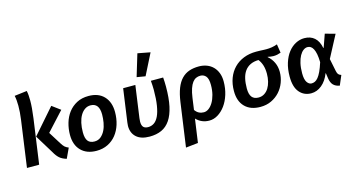

<svg xmlns="http://www.w3.org/2000/svg" viewBox="-103 -1282 3616 1948"><g transform="rotate(-15 1705.5 -308.0)"><path d="M206 -283 435 -545 523 -480 344 -285 424 -157Q443 -126 457.5 -113Q472 -100 497 -90L448 15Q401 1 374.5 -23Q348 -47 326 -87ZM162 0H34L102 -486Q108 -528 110.5 -564Q113 -600 113 -632Q113 -695 103 -739L234 -755Q239 -732 241 -706.5Q243 -681 243 -651Q243 -616 239.5 -572Q236 -528 228 -469Z M825 -544Q929 -544 986.5 -483Q1044 -422 1044 -318Q1044 -248 1025 -187.5Q1006 -127 970 -82Q934 -37 881.5 -11Q829 15 763 15Q660 15 601 -45Q542 -105 542 -210Q542 -274 559.5 -334.5Q577 -395 612.5 -441.5Q648 -488 701 -516Q754 -544 825 -544ZM820 -447Q787 -447 760 -428.5Q733 -410 714 -377.5Q695 -345 685 -300Q675 -255 675 -202Q675 -139 697.5 -110.5Q720 -82 767 -82Q806 -82 833.5 -105Q861 -128 878.5 -163.5Q896 -199 903.5 -242.5Q911 -286 911 -327Q911 -447 820 -447Z M1347 -602 1417 -834 1549 -809 1437 -587ZM1606 -529Q1608 -506 1609 -482Q1610 -458 1610 -433Q1610 -312 1591.5 -227Q1573 -142 1536.5 -88Q1500 -34 1446 -9.5Q1392 15 1320 15Q1230 15 1182 -28Q1134 -71 1134 -146Q1134 -163 1137 -181L1186 -529H1314L1267 -193Q1264 -172 1264 -156Q1264 -117 1280 -99.5Q1296 -82 1330 -82Q1364 -82 1392 -100.5Q1420 -119 1440 -160.5Q1460 -202 1471 -269.5Q1482 -337 1482 -435Q1482 -458 1480.5 -481.5Q1479 -505 1477 -529Z M1947 15Q1866 15 1810 -43L1775 204L1646 218L1711 -243Q1723 -327 1745.5 -384.5Q1768 -442 1802.5 -477.5Q1837 -513 1882 -528.5Q1927 -544 1984 -544Q2029 -544 2067 -529.5Q2105 -515 2132 -487.5Q2159 -460 2174 -421Q2189 -382 2189 -333Q2189 -259 2169 -195Q2149 -131 2115 -84.5Q2081 -38 2037.5 -11.5Q1994 15 1947 15ZM2055 -331Q2055 -396 2032.5 -422.5Q2010 -449 1974 -449Q1950 -449 1929 -439.5Q1908 -430 1891 -407.5Q1874 -385 1861 -347Q1848 -309 1840 -252L1823 -130Q1841 -104 1864.5 -92.5Q1888 -81 1915 -81Q1941 -81 1966 -99Q1991 -117 2011 -150Q2031 -183 2043 -229Q2055 -275 2055 -331Z M2684 -454Q2722 -422 2743 -377.5Q2764 -333 2764 -279Q2764 -221 2744 -168Q2724 -115 2687.5 -74.5Q2651 -34 2599.5 -9.5Q2548 15 2484 15Q2380 15 2322 -44Q2264 -103 2264 -209Q2264 -284 2287 -344.5Q2310 -405 2352 -448Q2394 -491 2453 -514.5Q2512 -538 2584 -538Q2604 -538 2618.5 -537.5Q2633 -537 2644.5 -536.5Q2656 -536 2667 -535.5Q2678 -535 2692 -535Q2721 -535 2749.5 -539.5Q2778 -544 2808 -555L2822 -464Q2803 -457 2784.5 -453Q2766 -449 2743 -449Q2732 -449 2714.5 -451.5Q2697 -454 2685 -457ZM2633 -294Q2633 -345 2621 -383Q2609 -421 2586 -450Q2536 -449 2500 -431.5Q2464 -414 2441 -382Q2418 -350 2407.5 -304.5Q2397 -259 2397 -202Q2397 -140 2420 -111Q2443 -82 2490 -82Q2524 -82 2551 -99Q2578 -116 2596 -145Q2614 -174 2623.5 -212.5Q2633 -251 2633 -294Z M3316 15Q3273 7 3250 -17Q3227 -41 3220 -88L3212 -143L3209 -144Q3180 -69 3129 -27Q3078 15 3018 15Q2942 15 2895 -40Q2848 -95 2848 -204Q2848 -285 2868 -348Q2888 -411 2922 -454.5Q2956 -498 3000 -521Q3044 -544 3091 -544Q3156 -544 3197.5 -507.5Q3239 -471 3253 -399Q3254 -399 3255 -398.5Q3256 -398 3257 -398L3305 -534L3411 -505L3288 -272L3315 -139Q3320 -115 3329 -104Q3338 -93 3359 -86ZM3047 -81Q3065 -81 3082 -89Q3099 -97 3116 -117.5Q3133 -138 3150 -174Q3167 -210 3185 -267Q3184 -316 3177.5 -350.5Q3171 -385 3159.5 -407Q3148 -429 3133 -438.5Q3118 -448 3100 -448Q3077 -448 3055.5 -432Q3034 -416 3017 -385.5Q3000 -355 2989.5 -309.5Q2979 -264 2979 -205Q2979 -140 2999 -110.5Q3019 -81 3047 -81Z"/></g></svg>

Font: Xgbmvzvtohvqztyvzapvmeyoton
Style: Regular
Weight: 500
Italic angle: -8°
Designer: Carrois Corporate & Edenspiekermann
Foundry: Carrois Corporate GbR & Edenspiekermann AG
Version: Version 2.001